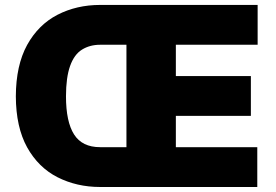

<svg xmlns="http://www.w3.org/2000/svg" viewBox="-20 -747 1101 767"><path d="M1007.8 0H380Q286.6 0 209.5 -39.1Q133.2 -78.1 88.4 -158.4Q43.7 -239.3 43.3 -362.2Q43.7 -485.8 88.4 -567.5Q133.2 -648.4 209.5 -687.9Q286.2 -727.3 380 -727.3H1009.2V-568.2H682.5V-443.2H982.2V-284.1H682.5V-159.1H1007.8ZM485.1 -159.1V-568.2H380Q339.1 -568.2 307.9 -549Q276.6 -529.8 260.1 -483.7Q243.6 -437.5 243.6 -362.2Q243.6 -260.7 275.9 -209.9Q308.2 -159.1 380 -159.1Z"/></svg>

Font: Linik Sans Black
Style: Regular
Weight: 900
Designer: Fonts by Rasmus Andersson / Changes by Cristiano Sobral with parts from Marc Monis
Foundry: rsms
Version: Version 3.020; ttfautohint (v1.6)